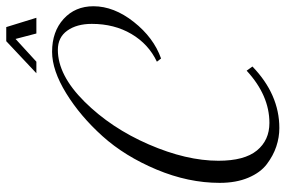

<svg xmlns="http://www.w3.org/2000/svg" viewBox="-166 -716 892 599"><g transform="rotate(-90 279.5 -417.0)"><path d="M396 -360 386 -373Q441 -399 472.5 -452.5Q504 -506 504 -576Q504 -623 483 -652.5Q462 -682 423 -682Q344 -682 261.5 -599Q179 -516 128 -398.5Q77 -281 77 -181Q77 -100 109 -61Q141 -22 195 -22Q281 -22 358 -93L371 -75Q284 9 179 9Q150 9 121.5 -0.5Q93 -10 66.5 -30Q40 -50 24 -88Q8 -126 8 -177Q8 -275 49.5 -374Q91 -473 153.5 -542.5Q216 -612 287.5 -656Q359 -700 417 -700Q480 -700 519.5 -664Q559 -628 559 -571Q559 -507 510 -445Q461 -383 396 -360ZM523 -749H474L457 -814L386 -749H350L450 -843H494Z"/></g></svg>

Font: Dynalight
Style: Regular
Weight: 400
Designer: Astigmatic (AOETI)
Foundry: Astigmatic (AOETI)
Version: Version 1.000